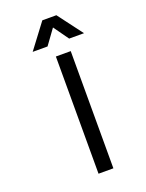

<svg xmlns="http://www.w3.org/2000/svg" viewBox="-170 -1012 831 1093"><g transform="rotate(-20 245.5 -465.0)"><path d="M321 -710V0H231V-710ZM427 -780H337L272 -871L206 -780H116L229 -930H314Z"/></g></svg>

Font: Violet Sans
Style: Regular
Weight: 400
Designer: Calvin Waterman
Foundry: Violet Office
Version: Version 1.013